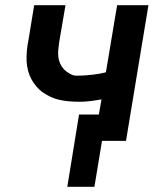

<svg xmlns="http://www.w3.org/2000/svg" viewBox="-20 -540 640 736"><path d="M342 176H238L283 -101H359L369 -159Q363 -158 357 -157Q351 -156 344 -155Q337 -154 330.5 -153Q324 -152 316.5 -151.5Q309 -151 303.5 -150.5Q298 -150 294 -150H283Q264 -150 245.5 -151.5Q227 -153 209 -157Q191 -161 175.5 -168Q160 -175 145.5 -185Q131 -195 119.5 -208.5Q108 -222 100 -237Q92 -252 87.5 -269.5Q83 -287 82 -305Q81 -323 83 -345Q85 -367 88 -380L111 -520H231L207 -379Q205 -365 203.5 -350.5Q202 -336 203.5 -322.5Q205 -309 210.5 -296.5Q216 -284 225 -274.5Q234 -265 247.5 -257.5Q261 -250 271 -250H282Q290 -250 297.5 -250.5Q305 -251 312.5 -251.5Q320 -252 328 -253Q336 -254 345 -255Q354 -256 361.5 -257.5Q369 -259 374 -260L386 -263L429 -520H549L463 0H371Z"/></svg>

Font: Iosevka Aile Oblique
Style: Bold
Weight: 700
Italic angle: -9°
Designer: Belleve Invis
Foundry: Belleve Invis
Version: Version 31.1.0; ttfautohint (v1.8.4)